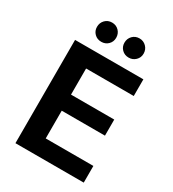

<svg xmlns="http://www.w3.org/2000/svg" viewBox="-212 -1012 1016 1127"><g transform="rotate(30 296.0 -448.5)"><path d="M73 0V-700H536V-587H213V-410H506V-301H213V-113H536V0ZM211 -767Q183 -767 164.5 -785.5Q146 -804 146 -831Q146 -859 164.5 -878Q183 -897 211 -897Q239 -897 257.5 -878Q276 -859 276 -831Q276 -804 257.5 -785.5Q239 -767 211 -767ZM397 -767Q369 -767 350.5 -785.5Q332 -804 332 -831Q332 -859 350.5 -878Q369 -897 397 -897Q424 -897 443 -878Q462 -859 462 -831Q462 -804 443 -785.5Q424 -767 397 -767Z"/></g></svg>

Font: DM Sans 10pt ExtraBold
Style: Regular
Weight: 800
Version: Version 4.004;gftools[0.9.30]